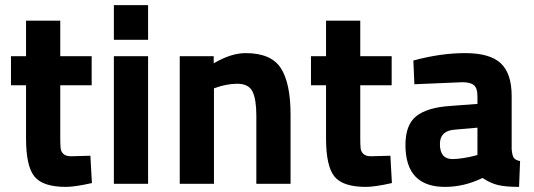

<svg xmlns="http://www.w3.org/2000/svg" viewBox="-20 -720 2090 752"><path d="M339 -386H216V-181Q216 -151 217.5 -138.5Q219 -126 228.5 -117Q238 -108 258 -108L334 -110L340 -3Q273 12 238 12Q148 12 115 -28.5Q82 -69 82 -178V-386H23V-500H82V-639H216V-500H339Z M426 0V-500H560V0ZM426 -564V-700H560V-564Z M818 0H684V-500H817V-472Q885 -512 942 -512Q1042 -512 1080 -453Q1118 -394 1118 -271V0H984V-267Q984 -331 969 -361.5Q954 -392 909 -392Q888 -392 865.5 -387.5Q843 -383 830 -378L818 -374Z M1514 -386H1391V-181Q1391 -151 1392.5 -138.5Q1394 -126 1403.5 -117Q1413 -108 1433 -108L1509 -110L1515 -3Q1448 12 1413 12Q1323 12 1290 -28.5Q1257 -69 1257 -178V-386H1198V-500H1257V-639H1391V-500H1514Z M1984 -344V-136Q1986 -112 1992 -102.5Q1998 -93 2017 -89L2013 12Q1962 12 1931.5 5Q1901 -2 1870 -23Q1798 12 1723 12Q1568 12 1568 -152Q1568 -232 1611 -265.5Q1654 -299 1743 -305L1850 -313V-344Q1850 -375 1836 -386.5Q1822 -398 1791 -398L1603 -390L1599 -483Q1706 -512 1802 -512Q1899 -512 1941.5 -472Q1984 -432 1984 -344ZM1850 -220 1759 -212Q1703 -207 1703 -156Q1703 -97 1752 -97Q1771 -97 1795.5 -101Q1820 -105 1835 -109L1850 -113Z"/></svg>

Font: TitilliumText
Style: ExtraBold
Weight: 800
Designer: Accademia di Belle Arti di Urbino and others
Foundry: Accademia di Belle Arti di Urbino and others.
Version: Version 60.001